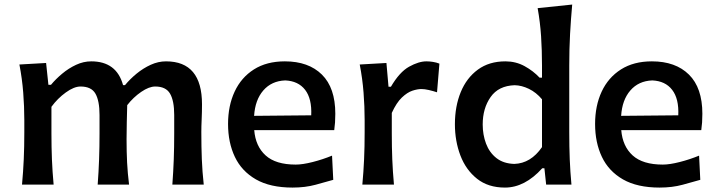

<svg xmlns="http://www.w3.org/2000/svg" viewBox="-20 -827 3208 860"><path d="M752 0Q756.3 -58.6 758.3 -112.8Q760.3 -167 760.3 -229.5V-312Q760.3 -375.5 741.7 -407.5Q723.1 -439.5 675.3 -439.5Q647.5 -439.5 612.3 -415.3Q577.1 -391.1 549.8 -356Q548.8 -323.2 547.9 -279.5Q546.9 -235.8 546.9 -203.1Q546.9 -147 549.3 -98.9Q551.8 -50.8 558.1 0H417.5Q421.9 -58.6 423.8 -112.8Q425.8 -167 425.8 -229.5V-312Q425.8 -375.5 407.5 -407.5Q389.2 -439.5 340.8 -439.5Q311.5 -439.5 274.7 -412.8Q237.8 -386.2 210.4 -348.6V-229.5Q210.4 -167 212.6 -112.8Q214.8 -58.6 220.2 0H78.6Q84 -58.6 86.4 -113.5Q88.9 -168.5 88.9 -235.4V-289.1Q88.9 -349.6 84 -412.4Q79.1 -475.1 66.9 -538.1L186.5 -544.9L196.8 -447.3H208.5Q229.5 -472.7 258.3 -496.8Q287.1 -521 320.6 -536.6Q354 -552.2 388.7 -552.2Q502 -552.2 531.2 -445.8H540Q562.5 -473.1 592 -497.3Q621.6 -521.5 655.3 -536.9Q689 -552.2 723.6 -552.2Q884.8 -552.2 884.8 -359.9Q884.8 -324.7 883.3 -293Q881.8 -261.2 881.8 -235.4Q881.8 -168.5 884 -113.5Q886.2 -58.6 892.6 0Z M1290.5 13.2Q1190.4 13.2 1126.5 -23.4Q1062.5 -60.1 1032 -124.3Q1001.5 -188.5 1001.5 -271.5Q1001.5 -353.5 1031 -416.7Q1060.5 -480 1117.4 -516.1Q1174.3 -552.2 1255.9 -552.2Q1361.8 -552.2 1421.9 -492.9Q1481.9 -433.6 1481.9 -317.4Q1481.9 -295.9 1480.7 -278.6Q1479.5 -261.2 1477.1 -244.1H1118.7Q1124.5 -171.9 1169.7 -130.9Q1214.8 -89.8 1304.7 -89.8Q1335.4 -89.8 1380.6 -101.3Q1425.8 -112.8 1467.3 -129.9L1472.7 -21.5Q1439.9 -12.2 1393.6 0.5Q1347.2 13.2 1290.5 13.2ZM1374 -310.5Q1377.4 -384.8 1346.7 -424.6Q1315.9 -464.4 1257.3 -466.8Q1196.3 -464.4 1159.4 -421.9Q1122.6 -379.4 1118.2 -308.1Z M1603 0Q1608.4 -58.6 1610.8 -113.5Q1613.3 -168.5 1613.3 -235.4V-289.1Q1613.3 -349.6 1608.4 -412.4Q1603.5 -475.1 1591.3 -538.1L1710.9 -544.9L1720.2 -438.5H1731Q1769.5 -504.4 1812.5 -528.3Q1855.5 -552.2 1890.1 -552.2Q1903.8 -552.2 1919.2 -549.8Q1934.6 -547.4 1948.2 -542L1937.5 -413.6Q1919.9 -419.4 1900.9 -423.8Q1881.8 -428.2 1867.7 -428.2Q1850.1 -428.2 1827.1 -420.7Q1804.2 -413.1 1780 -390.1Q1755.9 -367.2 1734.9 -321.3V-229.5Q1734.9 -167 1737.1 -112.8Q1739.3 -58.6 1744.6 0Z M2241.7 13.2Q2166.5 13.2 2116.7 -26.4Q2066.9 -65.9 2042.2 -130.6Q2017.6 -195.3 2017.6 -270.5Q2017.6 -350.6 2043.7 -414.3Q2069.8 -478 2120.4 -515.1Q2170.9 -552.2 2243.7 -552.2Q2290.5 -552.2 2329.6 -530.8Q2368.7 -509.3 2397 -479H2407.7V-534.2Q2407.7 -601.1 2403.6 -664.6Q2399.4 -728 2388.2 -790.5L2543 -806.6Q2537.1 -741.7 2533.4 -674.3Q2529.8 -606.9 2529.8 -534.2V-235.4Q2529.8 -168.5 2532 -113.5Q2534.2 -58.6 2539.6 0H2426.3L2418.5 -73.2H2408.7Q2330.6 13.2 2241.7 13.2ZM2283.7 -92.8Q2357.4 -95.2 2407.7 -168V-382.3Q2381.8 -413.1 2349.1 -429Q2316.4 -444.8 2285.2 -445.3Q2212.9 -442.9 2177.5 -392.3Q2142.1 -341.8 2142.1 -269.5Q2142.1 -223.6 2157 -183.8Q2171.9 -144 2203.4 -119.1Q2234.9 -94.2 2283.7 -92.8Z M2934.6 13.2Q2834.5 13.2 2770.5 -23.4Q2706.5 -60.1 2676 -124.3Q2645.5 -188.5 2645.5 -271.5Q2645.5 -353.5 2675 -416.7Q2704.6 -480 2761.5 -516.1Q2818.4 -552.2 2899.9 -552.2Q3005.9 -552.2 3065.9 -492.9Q3126 -433.6 3126 -317.4Q3126 -295.9 3124.8 -278.6Q3123.5 -261.2 3121.1 -244.1H2762.7Q2768.6 -171.9 2813.7 -130.9Q2858.9 -89.8 2948.7 -89.8Q2979.5 -89.8 3024.7 -101.3Q3069.8 -112.8 3111.3 -129.9L3116.7 -21.5Q3084 -12.2 3037.6 0.5Q2991.2 13.2 2934.6 13.2ZM3018.1 -310.5Q3021.5 -384.8 2990.7 -424.6Q2960 -464.4 2901.4 -466.8Q2840.3 -464.4 2803.5 -421.9Q2766.6 -379.4 2762.2 -308.1Z"/></svg>

Font: Pinar-DS3-FD SemiBold
Style: Regular
Weight: 600
Designer: Amin Abedi
Version: Version 3.000